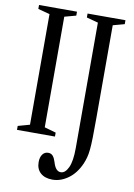

<svg xmlns="http://www.w3.org/2000/svg" viewBox="-107 -829 806 1153"><g transform="rotate(10 296.0 -252.5)"><path d="M35 0V-24L106.5 -44V-718.5L35 -737.5V-761.5H266.5V-737.5L196.5 -718.5V-44L266.5 -24V0ZM296 257.5Q249.5 257.5 223 233.8Q196.5 210 196.5 168Q196.5 138 209.5 120.5Q222.5 103 244 103Q262 103 272.5 115.2Q283 127.5 290 150.5Q298.5 179.5 310.2 192.2Q322 205 337.5 205Q364.5 205 383 165.8Q401.5 126.5 401.5 46.5V-718.5L331 -737.5V-761.5H562V-737.5L492 -718.5V-153.5Q492 -81 491 -34.5Q490 12 487 41Q484 70 478.5 90Q473 110 464.5 130Q437 192 391.2 224.8Q345.5 257.5 296 257.5Z"/></g></svg>

Font: Libre Caslon Condensed
Style: Regular
Weight: 400
Designer: Pablo Impallari, Rodrigo Fuenzalida, Katja Schimmel, Ertekin Erdin
Foundry: Pablo Impallari, Rodrigo Fuenzalida
Version: Version 2.000; ttfautohint (v1.8.4.7-5d5b);gftools[0.9.33]